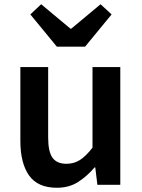

<svg xmlns="http://www.w3.org/2000/svg" viewBox="-20 -871 669 905"><path d="M248 14Q158 14 117 -44Q76 -102 76 -207V-555H207V-223Q207 -156 227.5 -127.5Q248 -99 293 -99Q329 -99 357 -117Q385 -135 416 -175V-555H547V0H439L429 -82H426Q389 -39 347 -12.5Q305 14 248 14ZM248 -651 123 -803 174 -851 312 -736H316L454 -851L506 -803L381 -651Z"/></svg>

Font: Noto Sans KR SemiBold
Style: Regular
Weight: 600
Designer: Ryoko NISHIZUKA  (kana, bopomofo & ideographs); Paul D. Hunt (Latin, Greek & Cyrillic); Sandoll Communications , Soo-you
Foundry: Adobe
Version: Version 2.004-H2;hotconv 1.0.118;makeotfexe 2.5.65603